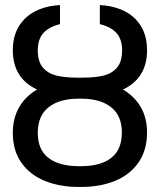

<svg xmlns="http://www.w3.org/2000/svg" viewBox="-20 -737 639 767"><path d="M130.9 -206.1Q130.9 -138.7 173.8 -106Q216.8 -73.2 293.9 -73.2H304.7Q381.8 -73.2 424.3 -106.2Q466.8 -139.2 466.8 -208Q466.8 -274.9 423.8 -308.8Q380.9 -342.8 304.7 -342.8H293.9Q217.3 -342.8 174.1 -308.6Q130.9 -274.4 130.9 -206.1ZM467.8 -536.1Q467.8 -579.6 445.8 -604.5Q423.8 -629.4 378.9 -640.6V-716.8Q433.6 -713.9 476.1 -693.1Q518.6 -672.4 543 -632.8Q567.4 -593.3 567.4 -536.1Q567.4 -424.8 471.2 -379.4Q517.1 -352.5 542.2 -309.3Q567.4 -266.1 567.4 -208Q567.4 -137.2 533.4 -88.1Q499.5 -39.1 439.9 -14.6Q380.4 9.8 304.7 9.8H293.9Q218.3 9.8 158.9 -14.4Q99.6 -38.6 65.4 -87.2Q31.2 -135.7 31.2 -206.1Q31.2 -265.1 56.6 -308.8Q82 -352.5 127.9 -379.4Q31.2 -424.8 31.2 -536.1Q31.2 -593.3 55.9 -632.8Q80.6 -672.4 123 -693.1Q165.5 -713.9 219.7 -716.8V-640.6Q174.8 -629.4 152.8 -604.5Q130.9 -579.6 130.9 -536.1Q130.9 -490.7 151.6 -466.8Q172.4 -442.9 206.3 -434.8Q240.2 -426.8 289.1 -426.8H308.6Q358.4 -426.8 392.6 -434.8Q426.8 -442.9 447.3 -466.8Q467.8 -490.7 467.8 -536.1Z"/></svg>

Font: Pretendard GOV
Style: Regular
Weight: 400
Designer: Base glyphs from Inter by Rasmus Andersson; Hangeul glyphs from Noto Sans CJK(Source Han Sans) by Jang Soo-young and Kan
Foundry: Kil Hyung-jin
Version: Version 1.309